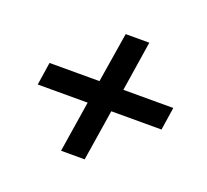

<svg xmlns="http://www.w3.org/2000/svg" viewBox="-88 -621 725 672"><g transform="rotate(20 274.5 -284.5)"><path d="M200 -54 230 -244H44L57 -329H243L273 -515H361L332 -329H518L505 -244H318L288 -54Z"/></g></svg>

Font: Nunito Sans 10pt SemiCondensed
Style: Bold Italic
Weight: 700
Width: 4
Italic angle: -9°
Designer: Vernon Adams
Foundry: Vernon Adams
Version: Version 3.101;gftools[0.9.27]